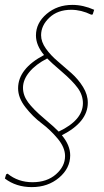

<svg xmlns="http://www.w3.org/2000/svg" viewBox="-22 -660 425 785"><path d="M274 -640Q318 -640 363 -620L357 -601L351 -600Q310 -620 269 -620Q214 -620 180 -588Q146 -556 146 -516Q146 -489 165.5 -461.5Q185 -434 213.5 -410Q242 -386 270 -361Q298 -336 317.5 -304.5Q337 -273 337 -240Q337 -161 231 -107Q265 -66 265 -25Q265 28 219.5 66.5Q174 105 108 105Q44 105 -2 70L3 53L9 50Q52 85 111 85Q170 85 207 52.5Q244 20 244 -22Q244 -57 214 -93Q184 -129 148 -156Q112 -183 82 -221.5Q52 -260 52 -299Q52 -379 158 -435Q125 -475 125 -515Q125 -566 168.5 -603Q212 -640 274 -640ZM72 -301Q72 -270 93 -241.5Q114 -213 158.5 -175.5Q203 -138 218 -122Q317 -169 317 -238Q317 -271 296 -300Q275 -329 230 -367.5Q185 -406 171 -421Q124 -397 98 -365.5Q72 -334 72 -301Z"/></svg>

Font: Alegreya Sans Thin
Style: Italic
Weight: 100
Italic angle: -7°
Designer: Juan Pablo del Peral
Foundry: Huerta Tipografica
Version: Version 2.007